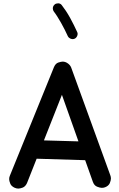

<svg xmlns="http://www.w3.org/2000/svg" viewBox="-20 -1066 712 1146"><path d="M67.4 54.7C74.7 58.1 82.5 59.6 89.8 59.6C96.2 59.6 105 57.6 115.7 53.7C126.5 49.3 134.8 40.5 141.1 26.9L198.7 -118.7L488.3 -109.9L534.7 20.5C540 34.7 548.3 43.9 559.6 48.3C570.8 52.7 580.1 55.2 587.4 55.2C593.8 55.2 600.6 54.2 606.9 51.8C621.1 46.4 630.4 38.1 635.3 27.3C639.6 16.1 642.1 6.8 642.1 -0.5C642.1 -7.3 640.6 -14.2 638.2 -20.5L404.8 -663.1C400.4 -674.3 392.1 -683.6 379.9 -690.9C371.6 -695.8 362.8 -698.2 353.5 -698.2C347.7 -698.2 339.4 -696.3 328.6 -692.9C317.4 -689.5 308.6 -680.2 302.2 -665.5L39.6 -19C36.1 -11.7 34.7 -4.4 34.7 2.9C34.7 9.8 36.6 18.6 41 29.3C44.9 40 53.7 48.3 67.4 54.7ZM448.2 -222.2 242.2 -228 349.6 -500ZM306.6 -1039.6C294.4 -1029.3 295.4 -1018.1 295.4 -1014.6C295.4 -1008.3 297.4 -1002.4 301.3 -997.1C326.7 -964.8 363.8 -897.5 384.8 -850.1C392.1 -835.9 406.2 -832.5 414.1 -832.5C418 -832.5 421.9 -833.5 425.3 -835C439.5 -841.3 443.4 -856.4 443.4 -863.8C443.4 -867.7 442.4 -871.6 440.4 -875.5C428.7 -901.4 414.6 -929.7 398.4 -959.5C381.8 -989.3 365.2 -1014.2 349.1 -1034.7C339.4 -1047.9 327.6 -1045.9 325.7 -1045.9C318.4 -1045.9 312 -1043.9 306.6 -1039.6Z"/></svg>

Font: Mikhak SemiBold
Style: Regular
Weight: 600
Designer: Amin Abedi
Version: Version 3.2